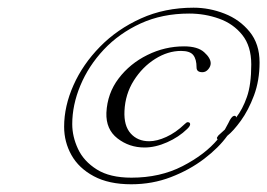

<svg xmlns="http://www.w3.org/2000/svg" viewBox="-20 -726 692 497"><path d="M319.8 -249Q261.7 -249 222.9 -269.8Q184.1 -290.5 165 -324.5Q146 -358.4 146 -397.9Q146 -451.2 170.2 -505.4Q194.3 -559.6 238.8 -605Q283.2 -650.4 344.7 -678.2Q406.2 -706.1 481 -706.1Q522 -706.1 561.3 -690.7Q600.6 -675.3 626.2 -643.8Q651.9 -612.3 651.9 -564.5Q651.9 -517.6 637.5 -479Q623 -440.4 603.5 -413.6Q584 -386.7 568.4 -374.5Q546.4 -343.8 508.5 -314.9Q470.7 -286.1 422.6 -267.6Q374.5 -249 319.8 -249ZM320.3 -266.1Q394.5 -266.1 452.4 -295.9Q510.3 -325.7 543.5 -365.2Q542.5 -365.2 542.5 -366.2Q540.5 -369.1 542.5 -371.3Q544.4 -373.5 545.4 -375.5L562 -390.6L571.3 -407.7Q578.6 -423.8 584.7 -425.8Q590.8 -427.7 591.3 -421.9Q607.9 -442.9 619.1 -474.9Q630.4 -506.8 630.4 -559.1Q630.4 -606.4 607.2 -635.5Q584 -664.6 547.1 -677.7Q510.3 -690.9 469.7 -690.9Q399.9 -690.9 344 -665.3Q288.1 -639.6 248.5 -597.4Q209 -555.2 188 -504.6Q167 -454.1 167 -404.8Q167 -372.6 181.9 -340.6Q196.8 -308.6 230.5 -287.4Q264.2 -266.1 320.3 -266.1ZM354 -344.2Q314.5 -344.2 284.2 -367.7Q253.9 -391.1 255.4 -434.1Q257.8 -484.4 287.1 -522.9Q316.4 -561.5 361.6 -583.7Q406.7 -606 456.5 -606Q491.7 -606 508.5 -590.8Q525.4 -575.7 525.4 -562Q525.4 -554.2 519 -546.6Q512.7 -539.1 503.9 -539.1Q488.8 -539.1 488.8 -551.3Q488.8 -572.8 480.2 -583.5Q471.7 -594.2 448.7 -594.2Q414.6 -594.2 381.6 -573.5Q348.6 -552.7 326.4 -517.6Q304.2 -482.4 302.2 -439Q300.3 -400.4 318.4 -380.4Q336.4 -360.4 366.2 -360.4Q386.2 -360.4 410.6 -371.6Q435.1 -382.8 457.5 -404.3Q462.9 -409.7 465.8 -409.7Q472.2 -409.7 472.2 -404.3Q472.2 -399.4 464.4 -392.1Q442.9 -371.1 412.6 -357.7Q382.3 -344.2 354 -344.2Z"/></svg>

Font: Pinyon Script
Style: Regular
Weight: 400
Designer: Nicole Fally, Eben Sorkin
Foundry: Sorkin Type Co.
Version: Version 1.008; ttfautohint (v1.8.4.7-5d5b)